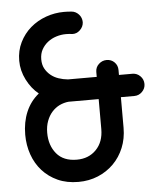

<svg xmlns="http://www.w3.org/2000/svg" viewBox="-52 -773 684 818"><g transform="rotate(-5 290.0 -363.5)"><path d="M462 -344V-213Q462 -167 446 -128Q430 -89 401.5 -60.5Q373 -32 334.5 -16Q296 0 251 0Q201 0 162.5 -17.5Q124 -35 97 -65Q70 -95 56 -135Q42 -175 42 -220Q42 -274 60.5 -317.5Q79 -361 115 -390Q84 -415 64 -454.5Q44 -494 44 -536Q44 -579 61.5 -614.5Q79 -650 108 -675Q137 -700 174.5 -713.5Q212 -727 252 -727Q266 -727 284 -725.5Q302 -724 315 -710Q328 -696 328 -676Q327 -657 312.5 -643Q298 -629 279 -630Q268 -632 252 -632Q231 -632 210.5 -625.5Q190 -619 174 -606.5Q158 -594 148 -576Q138 -558 138 -534Q138 -511 147 -494.5Q156 -478 170.5 -466Q185 -454 204 -447.5Q223 -441 244 -439H367V-460Q367 -480 381.5 -493.5Q396 -507 415 -507Q435 -507 448.5 -493.5Q462 -480 462 -460V-439H520Q539 -439 553 -425Q567 -411 567 -391Q567 -372 553 -358Q539 -344 520 -344ZM199 -333Q181 -324 167 -308.5Q153 -293 144.5 -270.5Q136 -248 136 -220Q136 -166 165.5 -130.5Q195 -95 252 -95Q303 -95 335 -128Q367 -161 367 -216V-344H238Q218 -342 199 -333Z"/></g></svg>

Font: VDS
Style: Regular
Weight: 400
Designer: artmaker
Foundry: artmaker
Version: Version 1.000 2009 initial release